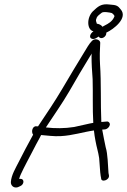

<svg xmlns="http://www.w3.org/2000/svg" viewBox="-20 -831 585 883"><path d="M30 6C29 21 42 36 62 30L73 25C93 17 94 -13 68 -8C70 -15 72 -22 76 -30C92 -65 111 -99 129 -134C140 -155 151 -177 163 -198L169 -210C197 -208 227 -203 260 -205C315 -208 362 -224 412 -231C414 -214 416 -198 419 -184C424 -155 432 -132 436 -104C438 -89 440 -36 443 -22L445 -12C444 10 485 -2 481 -25L479 -35C476 -72 476 -122 466 -154C461 -178 455 -207 450 -235L464 -236C473 -238 482 -245 485 -256C487 -265 479 -274 470 -272L446 -270C442 -355 446 -451 440 -535C438 -568 439 -603 441 -635C440 -649 416 -657 403 -643C389 -629 378 -608 365 -587C333 -534 299 -479 266 -422C233 -366 192 -305 155 -250H149C130 -254 122 -226 132 -212H133C132 -211 131 -210 131 -209C109 -169 86 -126 66 -86C52 -58 32 -26 30 6ZM191 -245C225 -297 266 -355 298 -410C330 -466 363 -522 395 -574C398 -577 400 -581 402 -585L401 -573C401 -537 403 -506 406 -467C408 -401 405 -330 409 -266C398 -264 387 -262 375 -259L321 -247C278 -240 232 -240 191 -245ZM407 -779C377 -748 380 -693 410 -687C395 -678 386 -656 405 -652C417 -650 425 -658 434 -663C443 -646 471 -661 469 -681C502 -696 570 -748 535 -788C522 -805 515 -808 486 -810C444 -816 430 -800 407 -779ZM424 -747C426 -757 440 -766 446 -771C453 -780 488 -773 494 -771C495 -771 509 -760 506 -755C498 -734 480 -723 462 -714L451 -708C449 -709 449 -711 448 -712C441 -718 434 -721 425 -722V-724C422 -733 419 -737 424 -747Z"/></svg>

Font: Stray Cat
Style: Obl
Weight: 400
Version: Version 1.0